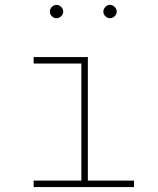

<svg xmlns="http://www.w3.org/2000/svg" viewBox="-20 -760 640 780"><path d="M116.7 -528.3H336.9V-26.4H524.4V0H116.7V-26.4H310.5V-502H116.7ZM182.6 -712.9Q182.6 -723.6 190.7 -731.9Q198.7 -740.2 209.5 -740.2Q220.2 -740.2 228.5 -731.9Q236.8 -723.6 236.8 -712.9Q236.8 -702.1 228.5 -694.1Q220.2 -686 209.5 -686Q198.7 -686 190.7 -694.1Q182.6 -702.1 182.6 -712.9ZM399.9 -712.9Q399.9 -723.6 408 -731.9Q416 -740.2 426.8 -740.2Q437.5 -740.2 445.8 -731.9Q454.1 -723.6 454.1 -712.9Q454.1 -702.1 445.8 -694.1Q437.5 -686 426.8 -686Q416 -686 408 -694.1Q399.9 -702.1 399.9 -712.9Z"/></svg>

Font: TypoPRO Roboto Mono
Style: Regular
Weight: 250
Designer: Google
Version: Version 2.000986; 2015; ttfautohint (v1.3)